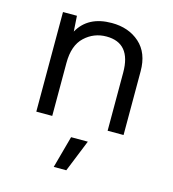

<svg xmlns="http://www.w3.org/2000/svg" viewBox="-111 -602 840 931"><g transform="rotate(15 309.5 -136.5)"><path d="M336 -510Q421 -510 476 -461Q531 -412 531 -320V0H451V-292Q451 -440 328 -440Q265 -440 219 -397Q173 -354 173 -266V0H93V-500H163L168 -422Q217 -510 336 -510ZM244 237 288 76H372L307 237Z"/></g></svg>

Font: Work Sans
Style: Regular
Weight: 400
Designer: Wei Huang
Foundry: Wei Huang
Version: Version 1.032;PS 001.032;hotconv 1.0.70;makeotf.lib2.5.58329